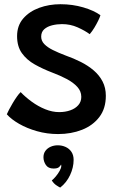

<svg xmlns="http://www.w3.org/2000/svg" viewBox="-20 -580 536 888"><path d="M248.5 40Q198 40 151.2 26.8Q104.5 13.5 68 -7.5Q31.5 -28.5 11.5 -51.5Q14.5 -59 22 -73.2Q29.5 -87.5 39 -103.5Q48.5 -119.5 58.2 -133.2Q68 -147 75.5 -154Q97.5 -131 127 -109.5Q156.5 -88 189.2 -74.8Q222 -61.5 253.5 -61.5Q282 -61.5 305.2 -69.8Q328.5 -78 342.2 -93.8Q356 -109.5 356 -132Q356 -158 337.5 -178.2Q319 -198.5 288.8 -214.5Q258.5 -230.5 222.5 -244Q178 -261 141 -281.8Q104 -302.5 81.5 -333.8Q59 -365 59 -413Q59 -461.5 87.2 -494.2Q115.5 -527 161.2 -543.8Q207 -560.5 259.5 -560.5Q315.5 -560.5 365.5 -545.8Q415.5 -531 444.5 -509.5Q442 -500.5 434.5 -485Q427 -469.5 416.8 -452.5Q406.5 -435.5 395 -422Q372.5 -438.5 339 -453.5Q305.5 -468.5 267 -468.5Q243.5 -468.5 221.2 -463Q199 -457.5 184.8 -445Q170.5 -432.5 170.5 -410.5Q170.5 -391 185 -376Q199.5 -361 224.8 -348.5Q250 -336 283 -323.5Q320 -310.5 353.8 -293.5Q387.5 -276.5 413.5 -254.2Q439.5 -232 454.5 -203Q469.5 -174 469.5 -137Q469.5 -78 439.5 -38.8Q409.5 0.5 359.5 20.2Q309.5 40 248.5 40ZM258.5 287.5Q253.5 285.5 241 277.2Q228.5 269 219.5 254.5Q228 248 238.2 235.8Q248.5 223.5 256 210Q263.5 196.5 263.5 187Q263.5 183 262.5 181Q259 188 251.8 193.8Q244.5 199.5 227.5 199.5Q203 199.5 192 182.8Q181 166 181 147.5Q181 130 190 117.8Q199 105.5 214 98.8Q229 92 247.5 92Q267 92 283.8 99.8Q300.5 107.5 310.5 122.5Q320.5 137.5 320.5 159.5Q320.5 194.5 304.2 229.5Q288 264.5 258.5 287.5Z"/></svg>

Font: Grandstander Thin Medium
Style: Regular
Weight: 500
Version: Version 1.200